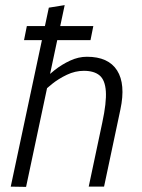

<svg xmlns="http://www.w3.org/2000/svg" viewBox="-20 -730 555 751"><path d="M380 -250Q397 -329 394 -373Q391 -417 369.5 -435Q348 -453 308 -453L320 -508Q404 -508 438 -454.5Q472 -401 451 -302L440 -250ZM82 1 22 0 171 -700 233 -710ZM327 0 380 -250H440L387 0ZM128 -350 98 -360Q98 -360 110.5 -375Q123 -390 144.5 -412Q166 -434 194 -456Q222 -478 254.5 -493Q287 -508 320 -508L308 -453Q274 -453 241.5 -437.5Q209 -422 183.5 -401.5Q158 -381 143 -365.5Q128 -350 128 -350ZM74 -573 85 -628H345L334 -573Z"/></svg>

Font: Epunda Slab Light
Style: Italic
Weight: 300
Italic angle: -12°
Designer: Simon Atzbach
Foundry: typofactur
Version: Version 1.102